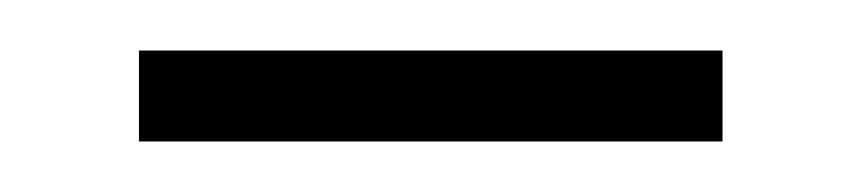

<svg xmlns="http://www.w3.org/2000/svg" viewBox="-20 -309 341 76"><path d="M35 -253H266V-289H35Z"/></svg>

Font: Noto Sans SemiCondensed ExtraLight
Style: Regular
Weight: 200
Width: 4
Designer: Monotype Design Team
Foundry: Monotype Imaging Inc.
Version: Version 2.013